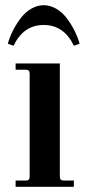

<svg xmlns="http://www.w3.org/2000/svg" viewBox="-20 -718 336 738"><path d="M10 -550Q18 -578 31 -603Q44 -628 61 -650Q78 -672 101 -685Q124 -698 148 -698Q172 -698 195 -685Q218 -672 235 -650Q252 -628 265 -603Q278 -578 286 -550L264 -542Q226 -622 148 -622Q70 -622 32 -542ZM40 0V-24H78Q87 -24 90.5 -27.5Q94 -31 94 -40V-434Q94 -443 90.5 -446.5Q87 -450 78 -450H40V-474H210V-40Q210 -31 213.5 -27.5Q217 -24 226 -24H264V0Z"/></svg>

Font: Old Standard TT
Style: Bold
Weight: 700
Designer: Alexey Kryukov <alexios@thessalonica.org.ru>
Version: Version 2.2